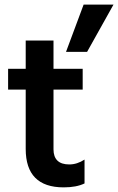

<svg xmlns="http://www.w3.org/2000/svg" viewBox="-20 -804 510 829"><path d="M356 -580H265L341 -784H470ZM255 5Q91 5 91 -161V-417H15V-507H91V-629H211V-507H337V-417H211V-159Q211 -127 228 -110.5Q245 -94 279 -94Q313 -94 345 -115V-12Q310 5 255 5Z"/></svg>

Font: Hind Jalandhar SemiBold
Style: Regular
Weight: 600
Designer: Namrata Goyal
Foundry: Indian Type Foundry
Version: Version 0.702;PS 1.0;hotconv 1.0.81;makeotf.lib2.5.63406